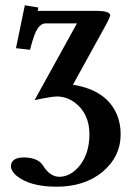

<svg xmlns="http://www.w3.org/2000/svg" viewBox="-20 -474 490 721"><path d="M123 -439.9Q122.6 -434.1 121.1 -433.1H348.1Q393.6 -432.1 394 -416Q393.1 -410.6 380.9 -386.2L253.9 -155.8Q382.3 -135.3 420.4 -40.5Q433.1 -7.8 433.1 29.8Q433.1 114.7 363.8 172.4Q296.4 227.1 192.9 227.1Q91.3 227.1 41 185.1Q21.5 168 21 150.9Q21 122.1 58.6 117.7Q64.9 117.2 70.8 117.2Q122.6 118.2 141.1 147Q166.5 189 202.1 189.9Q245.1 189.9 279.3 147.9Q315.4 102.5 315.9 30.8Q315.9 -46.4 262.2 -87.9Q231 -111.3 193.8 -111.8Q172.4 -111.3 109.9 -98.1L269 -386.2H150.9Q126.5 -386.2 109.9 -343.8Q101.1 -320.8 92.8 -287.1L40 -293L73.2 -454.1L124 -445.8Q123 -443.4 123 -439.9Z"/></svg>

Font: Linux Libertine O
Style: Bold
Weight: 700
Designer: Philipp H. Poll
Foundry: Philipp H. Poll
Version: Version 5.0.0